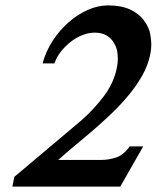

<svg xmlns="http://www.w3.org/2000/svg" viewBox="-20 -692 581 712"><path d="M26 0 33 -36 281 -245Q330 -288 366 -336.5Q402 -385 413 -439Q417 -457 417 -474Q417 -481 415.5 -496.5Q414 -512 404 -530.5Q394 -549 376 -560Q358 -571 331 -571Q309 -571 286 -562Q263 -553 243 -537.5Q223 -522 206.5 -501.5Q190 -481 182 -457H138Q150 -502 175.5 -541Q201 -580 234 -609Q267 -638 305 -655Q343 -672 381 -672Q429 -672 462 -657Q495 -642 514 -616Q533 -590 537 -566Q541 -542 541 -528Q541 -507 536 -485Q528 -448 507 -411Q486 -374 457 -339Q428 -304 393 -270.5Q358 -237 323 -207Q290 -179 260.5 -154.5Q231 -130 196 -99H357Q383 -99 410.5 -108Q438 -117 461 -149H511L426 0Z"/></svg>

Font: New Athena Unicode
Style: Bold Italic
Weight: 700
Designer: J. Rusten 1997; rev. by R. Hancock 2001, 2002, rev. by D. Mastronarde 2002-2021
Foundry: Society for Classical Studies (formerly American Philological Association)
Version: Version 5.008